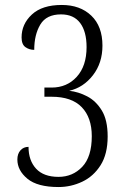

<svg xmlns="http://www.w3.org/2000/svg" viewBox="-20 -744 512 774"><path d="M216 10Q131 10 90.5 -23.5Q50 -57 50 -101Q50 -124 62.5 -138Q75 -152 95 -152Q95 -97 125.5 -64Q156 -31 216 -31Q273 -31 311.5 -71.5Q350 -112 350 -195Q350 -270 309.5 -312Q269 -354 188 -354H159V-391H188Q250 -391 289.5 -434.5Q329 -478 329 -554Q329 -617 303 -651.5Q277 -686 226 -686Q167 -686 142.5 -645Q118 -604 118 -543Q98 -543 82.5 -554Q67 -565 67 -593Q67 -647 108.5 -685.5Q150 -724 229 -724Q303 -724 348 -681Q393 -638 393 -560Q393 -490 354.5 -440.5Q316 -391 259 -378Q296 -374 331.5 -355.5Q367 -337 390.5 -298.5Q414 -260 414 -194Q414 -123 385.5 -78Q357 -33 311.5 -11.5Q266 10 216 10Z"/></svg>

Font: Noto Serif Lao Condensed Light
Style: Regular
Weight: 300
Width: 3
Designer: Monotype Design Team
Foundry: Monotype Imaging Inc.
Version: Version 2.003; ttfautohint (v1.8.4.7-5d5b)